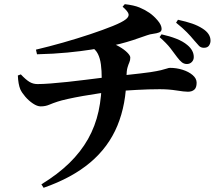

<svg xmlns="http://www.w3.org/2000/svg" viewBox="-20 -821 1040 908"><path d="M817.4 -551Q803.6 -570.3 785.5 -593.5Q767.4 -616.7 734.7 -645.4L743.9 -658.6Q781.6 -650.4 813.4 -638Q845.3 -625.6 865.9 -608.1Q896.4 -582.9 896.4 -551.2Q896.4 -537.3 887.1 -527.8Q877.8 -518.3 863.9 -518.3Q850.5 -518.3 840.3 -526.2Q830 -534.2 817.4 -551ZM897.1 -631.2Q882.8 -649 863.7 -668.4Q844.7 -687.9 812.7 -713.7L821.6 -727.6Q861.5 -718.9 888.9 -709.4Q916.2 -699.9 937.6 -686.1Q975.6 -662.1 975.6 -628.7Q975.6 -616.3 968.5 -605.6Q961.4 -595 944.1 -595Q929.7 -595 920.8 -604.5Q911.9 -613.9 897.1 -631.2ZM570.1 -801.3Q614.1 -796.3 639.6 -785.6Q665.1 -775 686.5 -760.4Q706.5 -746.6 725.4 -724.5Q744.3 -702.5 744.3 -684.2Q744.3 -672.1 732.6 -667.6Q721 -663.2 705 -661.2Q689 -659.2 675.5 -654.2Q639 -641 608.2 -631.1Q577.4 -621.2 548 -613.7Q518.5 -606.3 484.4 -599Q460.2 -594.2 412.4 -586.6Q364.5 -578.9 299.2 -572.5Q233.9 -566.1 155 -564.3L150 -586.2Q211.6 -600.8 278.4 -619.7Q345.2 -638.7 406.7 -659.2Q468.3 -679.8 513.6 -698.1Q558.8 -716.4 575.3 -729.9Q590 -741.5 588.2 -753.7Q586.4 -765.8 559.8 -789.3ZM175.8 50.7Q253.5 3.1 307.8 -49.8Q362 -102.7 396.3 -163.5Q430.6 -224.3 446.1 -295Q461.6 -365.7 461.1 -449Q461.1 -487.2 457.2 -516.1Q453.4 -545.1 442.9 -566.2Q432.4 -587.3 410.6 -599.9L489.8 -622.7Q520.2 -614.5 544.4 -600.3Q568.7 -586.1 582.4 -572Q596.2 -557.9 596.2 -548.9Q596.2 -535.8 591.7 -526.1Q587.3 -516.4 583 -501.7Q578.6 -486.9 577.9 -457.5Q577.1 -328 535.1 -226.6Q493.1 -125.2 406.5 -52.3Q320 20.5 186.2 67.1ZM64.4 -464 78.5 -469.2Q102 -444.3 119.1 -433.9Q136.3 -423.4 157.2 -423.4Q182.3 -423.4 220 -426.3Q257.7 -429.1 300 -433.7Q342.4 -438.3 382.9 -443.4Q423.5 -448.5 455.4 -452.4Q487.4 -456.2 504.2 -458.2Q546.2 -463 580.6 -466.6Q615.1 -470.2 643.1 -473.6Q671 -477 691.5 -479.8Q723.5 -484.8 741.3 -489.1Q759.1 -493.4 768.5 -496.7Q778 -500.1 783.9 -500.1Q814.5 -500.1 843.3 -491.1Q872.2 -482 891 -466Q909.9 -449.9 909.9 -429.9Q909.9 -406.1 898.6 -396.7Q887.3 -387.2 868.7 -387.2Q851.4 -387.2 814.5 -393.2Q777.6 -399.1 735.3 -399.1Q709.1 -399.1 682 -398.3Q654.8 -397.5 626.8 -395.9Q598.7 -394.3 571.2 -392.5Q543.7 -390.7 516.9 -388Q488.3 -385.3 449.9 -379.7Q411.5 -374.1 372.1 -367.1Q332.8 -360.2 300.6 -353Q268.4 -345.8 252.1 -340.3Q230.8 -333.4 212.7 -325.7Q194.6 -317.9 172.5 -317.9Q155.9 -317.9 136 -331.3Q116 -344.6 99.6 -363.7Q83.2 -382.9 76.1 -398.5Q66.1 -423 64.4 -464Z"/></svg>

Font: Noto Serif KR
Style: Regular
Weight: 200
Designer: Ryoko NISHIZUKA 西塚涼子 (kana & ideographs); Frank Grießhammer (Latin, Greek & Cyrillic); Wenlong ZHANG 张文龙 (bopomofo); San
Foundry: Adobe
Version: Version 2.001;hotconv 1.1.0;makeotfexe 2.6.0